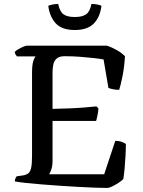

<svg xmlns="http://www.w3.org/2000/svg" viewBox="-20 -930 706 950"><path d="M511.1 0Q487.7 0 450.7 -1.4Q413.6 -2.8 368.9 -5.2Q324.1 -7.5 277.6 -10.8Q231 -14.1 187.5 -17.5Q144 -20.9 108.9 -24.7Q73.8 -28.6 53.3 -32.4Q53.3 -40 56.3 -47Q59.3 -54 62.9 -57.8L90.5 -61.6Q109.6 -64.4 119.7 -72.2Q129.9 -80.1 134.2 -100.2Q138.5 -120.3 138.5 -157.8V-572.3Q138.5 -599.2 141.7 -615.7Q145 -632.3 149.7 -640.9Q154.3 -649.5 156.3 -651H63.9Q60.5 -654.5 57.2 -660Q53.8 -665.6 52.8 -672.8Q58.3 -679.4 70.4 -686.4Q82.4 -693.5 95 -698.7Q107.5 -704 113.3 -704H508.8Q534.9 -695.5 559.2 -681.4Q583.5 -667.3 598.4 -651.6Q594.6 -593.5 585.5 -549.7Q576.5 -505.9 569.7 -485.5Q551.5 -485.5 537.4 -488.7Q523.3 -492 516.4 -495L492.5 -635.8Q472.9 -639.5 442.2 -642.9Q411.5 -646.3 374.7 -649.1Q338 -651.9 300.1 -651.9Q274.1 -651.9 260.9 -640.7Q247.8 -629.5 243.9 -611.5Q240 -593.5 240 -573.5V-391.3Q285.5 -392.3 324.2 -393.8Q362.9 -395.3 396.2 -398.1Q429.6 -400.9 457.1 -403.6L467.2 -393.3Q465.2 -372.7 461.7 -356Q458.2 -339.3 455.4 -331.7H240V-134.1Q240 -110.5 234.3 -93Q228.7 -75.5 223.1 -67.9H495.5L550.5 -233.3Q568.5 -233.3 583.2 -227.7Q598 -222.2 602.8 -217.6Q602.8 -190.8 601 -159.2Q599.3 -127.7 596.6 -97.3Q594 -66.9 590.2 -44.2Q582 -35.4 566.6 -25.5Q551.3 -15.5 536.1 -8Q520.9 -0.5 511.1 0ZM350.1 -781.5Q285.4 -781.5 255.2 -815.2Q225.1 -848.9 218.9 -901.4Q225.9 -904.4 239.2 -907.4Q252.6 -910.4 267.8 -910.4Q275.8 -872.5 294.4 -859.1Q312.9 -845.8 350 -845.8Q386.8 -845.8 405.9 -859Q425 -872.3 432.3 -910.4Q450.1 -910.4 463.1 -907.4Q476 -904.4 482 -901.5Q475 -844.4 443.5 -812.9Q411.9 -781.5 350.1 -781.5Z"/></svg>

Font: Texturina Medium
Style: Regular
Weight: 500
Designer: Guillermo Torres Carreño
Foundry: Omnibus-Type
Version: Version 1.003